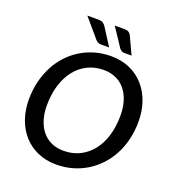

<svg xmlns="http://www.w3.org/2000/svg" viewBox="-160 -1036 1070 1170"><g transform="rotate(20 375.0 -451.0)"><path d="M719 -409.5Q719 -349.5 706 -295Q693 -240.5 668.8 -194.2Q644.5 -148 610 -110.8Q575.5 -73.5 533 -47.2Q490.5 -21 441 -6.8Q391.5 7.5 336.5 7.5Q269 7.5 214.8 -16.5Q160.5 -40.5 122.8 -82.8Q85 -125 64.8 -183Q44.5 -241 44.5 -309.5Q44.5 -370 57.8 -424.5Q71 -479 95 -525.5Q119 -572 153.5 -609.5Q188 -647 230.5 -673.2Q273 -699.5 322.5 -713.8Q372 -728 427 -728Q494.5 -728 548.5 -704Q602.5 -680 640.5 -637.2Q678.5 -594.5 698.8 -536.2Q719 -478 719 -409.5ZM603 -407Q603 -458.5 590 -500.2Q577 -542 552.5 -571.8Q528 -601.5 492.8 -617.5Q457.5 -633.5 413.5 -633.5Q357 -633.5 310.2 -610.8Q263.5 -588 230.2 -546Q197 -504 178.5 -444.8Q160 -385.5 160 -313Q160 -261.5 173 -219.8Q186 -178 210.2 -148.2Q234.5 -118.5 269.5 -102.5Q304.5 -86.5 349 -86.5Q406 -86.5 452.8 -109.2Q499.5 -132 533 -173.8Q566.5 -215.5 584.8 -274.8Q603 -334 603 -407ZM447 -910.5Q464 -910.5 473.8 -904Q483.5 -897.5 489 -886L541.5 -773.5H495Q483.5 -773.5 477 -777.8Q470.5 -782 463 -789.5L382.5 -910.5ZM279.5 -910.5Q296 -910.5 306.2 -904Q316.5 -897.5 324 -886L396 -773.5H342.5Q331.5 -773.5 323.8 -777.5Q316 -781.5 308 -789.5L205 -910.5Z"/></g></svg>

Font: Lato SemiBold
Style: Italic
Weight: 600
Italic angle: -7°
Designer: Lukasz Dziedzic with Adam Twardoch and Botio Nikoltchev
Foundry: tyPoland Lukasz Dziedzic
Version: Version 2.015; 2015-08-06; http://www.latofonts.com/